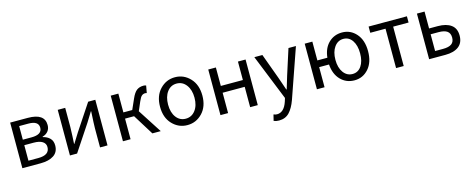

<svg xmlns="http://www.w3.org/2000/svg" viewBox="-35 -1266 5461 2208"><g transform="rotate(-15 2695.5 -161.5)"><path d="M91.8 0V-543H300.8Q501 -543 501 -405.3Q501 -361.3 477.1 -331.5Q453.1 -301.8 410.2 -290V-285.2Q460.9 -273.4 492.7 -241.7Q524.4 -210 524.4 -156.2Q524.4 -77.1 466.3 -38.6Q408.2 0 308.6 0ZM181.6 -315.4H285.2Q411.1 -315.4 411.1 -397.5Q411.1 -477.5 291 -477.5H181.6ZM181.6 -65.4H298.8Q433.6 -65.4 433.6 -161.1Q433.6 -203.1 397.5 -226.6Q361.3 -250 293 -250H181.6Z M658.2 0V-543H747.1V-316.4Q747.1 -283.2 743.2 -205.6Q739.3 -127.9 738.3 -116.2H742.2Q785.2 -182.6 814.5 -232.4L1020.5 -543H1105.5V0H1016.6V-226.6Q1016.6 -267.6 1025.4 -427.7H1021.5Q969.7 -344.7 949.2 -310.5L743.2 0Z M1554.7 -286.1 1739.3 0H1639.6L1487.3 -245.1H1379.9V0H1289.1V-543H1379.9V-319.3H1485.4L1539.1 -440.4Q1568.4 -507.8 1601.1 -532.2Q1633.8 -556.6 1681.6 -556.6Q1697.3 -556.6 1712.9 -550.8L1697.3 -464.8Q1688.5 -467.8 1679.7 -467.8Q1655.3 -467.8 1637.7 -453.1Q1620.1 -438.5 1600.6 -392.6Z M2233.9 -64.5Q2160.2 12.7 2055.7 12.7Q1951.2 12.7 1877.4 -64.5Q1803.7 -141.6 1803.7 -271.5Q1803.7 -401.4 1877.4 -479Q1951.2 -556.6 2055.7 -556.6Q2160.2 -556.6 2233.9 -479Q2307.6 -401.4 2307.6 -271.5Q2307.6 -141.6 2233.9 -64.5ZM1942.4 -120.6Q1985.4 -63.5 2055.7 -63.5Q2126 -63.5 2169.9 -120.6Q2213.9 -177.7 2213.9 -271.5Q2213.9 -365.2 2169.9 -423.3Q2126 -481.4 2055.7 -481.4Q1985.4 -481.4 1942.4 -423.3Q1899.4 -365.2 1899.4 -271.5Q1899.4 -177.7 1942.4 -120.6Z M2450.2 0V-543H2541V-323.2H2803.7V-543H2894.5V0H2803.7V-242.2H2541V0Z M3086.9 234.4Q3051.8 234.4 3023.4 222.7L3041 150.4Q3065.4 159.2 3082 159.2Q3166 159.2 3205.1 42L3217.8 1L2999 -543H3094.7L3205.1 -241.2Q3213.9 -215.8 3232.4 -162.6Q3251 -109.4 3257.8 -88.9H3262.7Q3298.8 -209 3308.6 -241.2L3405.3 -543H3494.1L3289.1 44.9Q3256.8 134.8 3210 184.6Q3163.1 234.4 3086.9 234.4Z M3933.1 -120.6Q3974.6 -63.5 4041 -63.5Q4107.4 -63.5 4146.5 -120.1Q4185.5 -176.8 4185.5 -271.5Q4185.5 -366.2 4146.5 -423.8Q4107.4 -481.4 4041 -481.4Q3974.6 -481.4 3933.1 -423.3Q3891.6 -365.2 3891.6 -271.5Q3891.6 -177.7 3933.1 -120.6ZM3689.5 -319.3H3808.6Q3820.3 -430.7 3885.3 -493.7Q3950.2 -556.6 4044.9 -556.6Q4145.5 -556.6 4212.9 -480Q4280.3 -403.3 4280.3 -271.5Q4280.3 -140.6 4212.9 -64Q4145.5 12.7 4044.9 12.7Q3947.3 12.7 3881.3 -54.7Q3815.4 -122.1 3806.6 -239.3H3689.5V0H3598.6V-543H3689.5Z M4541 0V-468.8H4359.4V-543H4815.4V-468.8H4631.8V0Z M4934.6 0V-543H5025.4V-341.8H5128.9Q5229.5 -341.8 5286.6 -300.3Q5343.8 -258.8 5343.8 -172.9Q5343.8 -85.9 5286.6 -43Q5229.5 0 5128.9 0ZM5025.4 -73.2H5119.1Q5188.5 -73.2 5221.7 -97.2Q5254.9 -121.1 5254.9 -172.9Q5254.9 -224.6 5221.7 -248.5Q5188.5 -272.5 5119.1 -272.5H5025.4Z"/></g></svg>

Font: GenYoGothic TW TTF Regular
Style: Regular
Weight: 400
Version: Version 1.300